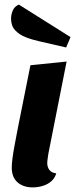

<svg xmlns="http://www.w3.org/2000/svg" viewBox="-20 -793 326 833"><path d="M122 20Q81 20 56 -2Q31 -24 31 -66Q31 -81 34 -105Q37 -129 42 -155.5Q47 -182 51.5 -206Q56 -230 59 -245L112 -510L269 -526L190 -127Q189 -119 187 -106.5Q185 -94 185 -85Q185 -68 194.5 -55.5Q204 -43 224 -41Q218 -20 202.5 -6.5Q187 7 165.5 13.5Q144 20 122 20ZM267 -587 150 -614Q118 -621 90.5 -632Q63 -643 45.5 -662Q28 -681 28 -712Q28 -731 36 -748.5Q44 -766 62 -773L286 -632Z"/></svg>

Font: Sansita Swashed Light SemiBold
Style: Regular
Weight: 600
Version: Version 1.003